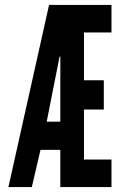

<svg xmlns="http://www.w3.org/2000/svg" viewBox="-20 -755 500 775"><path d="M14 0 178 -735H430V-624H319V-431H399V-313H319V-111H430V0H223.5V-150H143.5L108.5 0ZM168.5 -264H223.5V-526.5H220.5Z"/></svg>

Font: League Gothic SemiCondensed
Style: Regular
Weight: 400
Width: 4
Designer: The League of Moveable Type
Version: Version 2.001